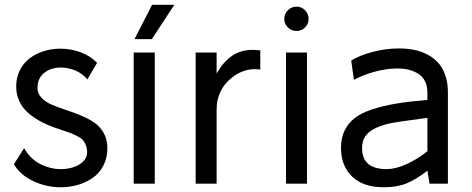

<svg xmlns="http://www.w3.org/2000/svg" viewBox="-20 -770 1978 805"><path d="M387.2 -506.8 346.2 -437Q325.7 -461.9 295.9 -474.4Q266.1 -486.8 234.9 -486.8Q193.8 -486.8 165.5 -464.6Q137.2 -442.4 137.2 -401.9Q137.2 -378.4 153.3 -360.8Q169.4 -343.3 195.3 -332Q221.2 -320.8 252.4 -310.5Q283.7 -300.3 314.9 -287.6Q346.2 -274.9 372.1 -258.3Q397.9 -241.7 414.1 -213.9Q430.2 -186 430.2 -148.9Q430.2 -108.4 413.8 -76.4Q397.5 -44.4 369.6 -24.9Q341.8 -5.4 307.4 4.9Q272.9 15.1 234.9 15.1Q174.3 15.1 120.1 -10.3Q65.9 -35.6 38.1 -81.1L81.1 -148.9Q106.4 -104 148.4 -82.5Q190.4 -61 234.9 -61Q281.7 -61 313.5 -81.1Q345.2 -101.1 345.2 -131.8Q345.2 -148.4 339.8 -161.6Q334.5 -174.8 327.4 -182.9Q320.3 -190.9 304.7 -199Q289.1 -207 278.3 -211.2Q267.6 -215.3 243.9 -223.1Q220.2 -231 207 -235.8Q181.6 -245.1 161.6 -254.9Q141.6 -264.6 119.4 -280Q97.2 -295.4 82.3 -312.5Q67.4 -329.6 57.6 -354.2Q47.9 -378.9 47.9 -407.2Q47.9 -445.3 63.5 -476.1Q79.1 -506.8 105.2 -526.1Q131.3 -545.4 164.1 -555.7Q196.8 -565.9 232.9 -565.9Q277.3 -565.9 317.6 -551Q357.9 -536.1 387.2 -506.8Z M710.9 -750 616.7 -606H543.9L617.7 -750ZM628.9 -549.8V0H540.5V-549.8Z M1040.5 -561Q1048.8 -561 1071.3 -559.1V-478Q1063.5 -480 1047.4 -480Q997.1 -480 951.7 -444.1Q906.2 -408.2 892.6 -352.1Q888.2 -333 888.2 -308.1V0H800.3V-549.8H888.2V-461.9Q916.5 -511.2 953.1 -536.1Q989.7 -561 1040.5 -561Z M1187 -727.1Q1202.1 -742.2 1223.1 -742.2Q1244.1 -742.2 1259 -727.1Q1273.9 -711.9 1273.9 -690.9Q1273.9 -669.9 1259 -655Q1244.1 -640.1 1223.1 -640.1Q1202.1 -640.1 1187 -655Q1171.9 -669.9 1171.9 -690.9Q1171.9 -711.9 1187 -727.1ZM1267.1 0H1179.2V-549.8H1267.1Z M1652.8 -566.9Q1685.5 -566.9 1714.6 -561.3Q1743.7 -555.7 1770.3 -542.2Q1796.9 -528.8 1815.9 -508.3Q1835 -487.8 1846.4 -456.1Q1857.9 -424.3 1857.9 -383.8V0H1780.8L1772 -54.2Q1724.6 -17.6 1684.8 -1.2Q1645 15.1 1588.9 15.1Q1502.4 15.1 1456.1 -30Q1409.7 -75.2 1409.7 -149.9Q1409.7 -190.9 1424.3 -221.7Q1439 -252.4 1466.3 -274.2Q1493.7 -295.9 1539.1 -311Q1584.5 -326.2 1639.9 -335.4Q1695.3 -344.7 1772 -351.1V-380.9Q1772 -433.6 1737.1 -458.3Q1702.1 -482.9 1646 -482.9Q1601.1 -482.9 1551.5 -469.5Q1502 -456.1 1463.9 -435.1L1452.6 -516.1Q1487.8 -538.1 1542.7 -552.5Q1597.7 -566.9 1652.8 -566.9ZM1498 -148.9Q1498 -61 1601.1 -61Q1638.7 -61 1684.6 -81.8Q1730.5 -102.5 1772 -136.2V-275.9Q1648.4 -259.8 1615.7 -252.9Q1535.2 -234.9 1511.2 -197.8Q1498 -177.7 1498 -148.9Z"/></svg>

Font: Stilu
Style: Regular
Weight: 400
Designer: Genilson Lima Santos
Foundry: Genilson Lima Santos
Version: Version 1.200;PS 001.200;hotconv 1.0.88;makeotf.lib2.5.64775